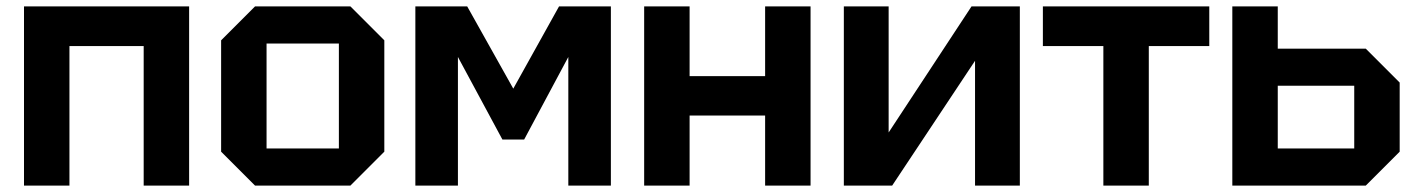

<svg xmlns="http://www.w3.org/2000/svg" viewBox="-20 -580 4429 600"><path d="M55 0V-560H571V0H429V-436H197V0Z M671 -106V-454L777 -560H1075L1181 -454V-106L1075 0H777ZM813 -116H1039V-444H813Z M1278 0V-560H1440L1584 -303L1727 -560H1889V0H1756V-402L1618 -144H1550L1411 -402V0Z M1993 0V-560H2135V-342H2371V-560H2513V0H2371V-219H2135V0Z M3167 0H3027V-390L2768 0H2617V-560H2757V-166L3016 -560H3167Z M3570 0V-436H3759V-560H3239V-436H3428V0Z M3831 0V-560H3973V-428H4248L4354 -322V-106L4248 0ZM3973 -116H4212V-312H3973Z"/></svg>

Font: Tektur SemiBold
Style: Regular
Weight: 600
Designer: Adam Jagosz
Foundry: Adam Jagosz
Version: Version 1.005;gftools[0.9.30]